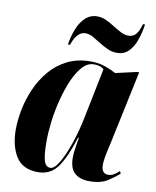

<svg xmlns="http://www.w3.org/2000/svg" viewBox="-86 -827 735 903"><g transform="rotate(10 281.5 -375.5)"><path d="M157 10Q84 10 52 -40.5Q20 -91 20 -170Q20 -214 30 -265Q40 -316 61.5 -365.5Q83 -415 117.5 -456Q152 -497 200.5 -521.5Q249 -546 313 -546Q351 -546 383 -534.5Q415 -523 434 -512L535 -535H545L471 -186Q469 -175 464 -154.5Q459 -134 455.5 -113Q452 -92 452 -77Q452 -35 485 -35Q499 -35 511.5 -42.5Q524 -50 537 -62L542 -50Q523 -33 490 -11.5Q457 10 403 10Q357 10 332 -12.5Q307 -35 307 -86Q307 -110 311 -132Q315 -154 319 -182H315Q284 -83 250 -36.5Q216 10 157 10ZM211 -20Q230 -20 252 -57Q274 -94 295 -155Q316 -216 330 -288L377 -520Q365 -530 353 -532.5Q341 -535 329 -535Q299 -535 274.5 -508Q250 -481 231 -437Q212 -393 198.5 -340.5Q185 -288 178.5 -235.5Q172 -183 172 -140Q172 -76 180.5 -48Q189 -20 211 -20ZM425 -607Q401 -607 379.5 -617Q358 -627 338.5 -639.5Q319 -652 301 -662Q283 -672 265 -672Q247 -672 234 -660.5Q221 -649 213.5 -634Q206 -619 202 -606H192Q198 -645 212 -680.5Q226 -716 249.5 -738Q273 -760 306 -760Q328 -760 348.5 -750.5Q369 -741 389 -728Q409 -715 428 -705.5Q447 -696 465 -696Q488 -696 501.5 -713Q515 -730 523 -761H533Q527 -720 514.5 -685Q502 -650 480.5 -628.5Q459 -607 425 -607Z"/></g></svg>

Font: Noto Serif Display ExtraCondensed Black
Style: Italic
Weight: 900
Width: 2
Italic angle: -12°
Designer: Monotype Design Team
Foundry: Monotype Imaging Inc.
Version: Version 2.009